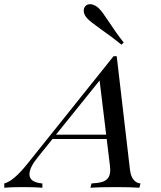

<svg xmlns="http://www.w3.org/2000/svg" viewBox="-103 -878 755 898"><path d="M0 0ZM367.7 -742.2Q321.8 -774.9 307.6 -789.1Q288.6 -808.1 288.6 -828.1Q288.6 -839.4 295.4 -848.1Q303.7 -858.4 317.9 -858.4Q329.1 -858.4 341.1 -852.3Q353 -846.2 361.3 -836.9Q369.6 -828.6 378.9 -815.7Q388.2 -802.7 394.5 -793.2Q400.9 -783.7 404.3 -778.8Q443.4 -719.2 475.6 -679.2L465.3 -668.9Q420.9 -705.1 367.7 -742.2ZM554.2 -20 548.8 0Q508.8 -2.9 439.9 -2.9Q359.4 -2.9 319.8 0L325.2 -20Q356 -21.5 374.5 -27.1Q393.1 -32.7 402.8 -46.1Q412.6 -59.6 412.6 -84.5Q412.6 -93.3 411.1 -104L396 -228H142.6L74.2 -143.1Q34.7 -94.7 34.7 -63Q34.7 -24.9 95.2 -20V0Q65.4 -2.9 3.9 -2.9Q-57.1 -2.9 -83 0V-20Q-39.1 -31.2 25.9 -112.8L428.2 -615.2H442.9L504.9 -84Q509.3 -50.8 522.9 -35.9Q536.6 -21 554.2 -20ZM362.8 -501.5 158.7 -248H393.6Z"/></svg>

Font: TypoPRO Playfair Display SC
Style: Italic
Weight: 400
Italic angle: -14°
Designer: Claus Eggers Sørensen
Foundry: Claus Eggers Sørensen
Version: Version 1.004;PS 001.004;hotconv 1.0.70;makeotf.lib2.5.58329